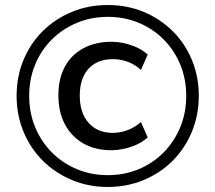

<svg xmlns="http://www.w3.org/2000/svg" viewBox="-20 -734 856 763"><path d="M408 9Q332 9 266 -18.5Q200 -46 150.5 -95Q101 -144 73.5 -210.5Q46 -277 46 -353Q46 -430 73.5 -496Q101 -562 150 -610.5Q199 -659 265 -686.5Q331 -714 408 -714Q486 -714 551.5 -686.5Q617 -659 666 -610.5Q715 -562 742.5 -496Q770 -430 770 -353Q770 -277 742.5 -210.5Q715 -144 666 -95Q617 -46 551 -18.5Q485 9 408 9ZM423 -137Q358 -137 311 -164Q264 -191 238 -240Q212 -289 212 -355Q212 -421 237.5 -468.5Q263 -516 311 -542Q359 -568 424 -568Q462 -568 501.5 -554.5Q541 -541 567 -517L540 -456Q515 -479 486 -489Q457 -499 429 -499Q367 -499 332 -461Q297 -423 297 -354Q297 -286 332 -246Q367 -206 429 -206Q457 -206 486 -216.5Q515 -227 540 -249L567 -188Q541 -164 501 -150.5Q461 -137 423 -137ZM408 -38Q475 -38 532 -62Q589 -86 631 -129Q673 -172 696.5 -229Q720 -286 720 -353Q720 -420 696.5 -477Q673 -534 631 -576.5Q589 -619 532 -643Q475 -667 409 -667Q342 -667 285 -643Q228 -619 185.5 -576.5Q143 -534 119.5 -477Q96 -420 96 -353Q96 -286 119.5 -229Q143 -172 185.5 -129Q228 -86 285 -62Q342 -38 408 -38Z"/></svg>

Font: Nunito Sans 12pt ExtraLight 7pt Medium
Style: Regular
Weight: 500
Version: Version 3.101;gftools[0.9.27]